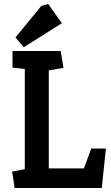

<svg xmlns="http://www.w3.org/2000/svg" viewBox="-20 -948 560 968"><path d="M54 0 41 -83 105 -95V-600L43 -607V-691H286L300 -606L226 -593V-99H403L440 -199H514L493 0ZM100 -710 58 -759 188 -918 223 -928 292 -831Z"/></svg>

Font: Kreon Light SemiBold
Style: Regular
Weight: 600
Version: Version 2.002